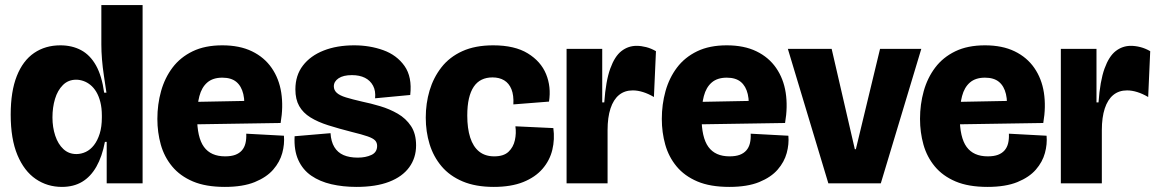

<svg xmlns="http://www.w3.org/2000/svg" viewBox="-20 -720 4550 754"><path d="M223 14Q166 14 120.5 -17Q75 -48 48.5 -111Q22 -174 22 -270Q22 -361 46 -421.5Q70 -482 114 -512Q158 -542 217 -542Q263 -542 298.5 -523Q334 -504 357 -463Q380 -422 389 -356H398Q393 -390 388 -423Q383 -456 380.5 -487Q378 -518 378 -545V-700H540V-186V0H399V-163H392Q381 -105 358.5 -65.5Q336 -26 302.5 -6Q269 14 223 14ZM280 -115Q299 -115 317 -123.5Q335 -132 349 -150Q363 -168 371.5 -195Q380 -222 380 -259V-266Q380 -296 374 -319.5Q368 -343 358 -359.5Q348 -376 335 -386.5Q322 -397 307.5 -402Q293 -407 279 -407Q248 -407 227 -386Q206 -365 196 -331.5Q186 -298 186 -259Q186 -220 197 -187Q208 -154 229 -134.5Q250 -115 280 -115Z M863 14Q788 14 737.5 -7.5Q687 -29 656 -66.5Q625 -104 611.5 -152Q598 -200 598 -253Q598 -310 612.5 -362Q627 -414 657.5 -454.5Q688 -495 736.5 -518.5Q785 -542 853 -542Q921 -542 969.5 -518.5Q1018 -495 1047 -453Q1076 -411 1084.5 -356Q1093 -301 1082 -237L699 -231V-319L958 -324L937 -273Q943 -319 935.5 -350.5Q928 -382 908 -398.5Q888 -415 853 -415Q816 -415 794 -396Q772 -377 763 -342.5Q754 -308 754 -261Q754 -180 781 -143Q808 -106 864 -106Q888 -106 904 -112Q920 -118 930 -129.5Q940 -141 944 -157.5Q948 -174 947 -195L1095 -187Q1098 -154 1088.5 -119Q1079 -84 1053 -54Q1027 -24 980.5 -5Q934 14 863 14Z M1380 14Q1327 14 1281.5 3.5Q1236 -7 1202.5 -30Q1169 -53 1151.5 -91.5Q1134 -130 1137 -185L1278 -197Q1280 -164 1293 -142.5Q1306 -121 1329 -111Q1352 -101 1385 -101Q1416 -101 1438.5 -111.5Q1461 -122 1461 -147Q1461 -160 1453 -168.5Q1445 -177 1423.5 -184.5Q1402 -192 1361 -202Q1310 -215 1269 -228Q1228 -241 1199 -259Q1170 -277 1155 -303.5Q1140 -330 1140 -369Q1140 -424 1169.5 -462.5Q1199 -501 1251 -521.5Q1303 -542 1371 -542Q1432 -542 1485 -523Q1538 -504 1568.5 -461Q1599 -418 1591 -347L1453 -334Q1456 -363 1445 -383.5Q1434 -404 1413 -414.5Q1392 -425 1362 -425Q1328 -425 1309.5 -412.5Q1291 -400 1291 -381Q1291 -366 1302.5 -355.5Q1314 -345 1338.5 -337.5Q1363 -330 1402 -321Q1436 -314 1473 -303Q1510 -292 1542 -273.5Q1574 -255 1594 -225Q1614 -195 1614 -149Q1614 -100 1587 -63Q1560 -26 1508 -6Q1456 14 1380 14Z M1919 14Q1848 14 1797 -7.5Q1746 -29 1714 -67Q1682 -105 1667 -154Q1652 -203 1652 -258Q1652 -314 1667 -364.5Q1682 -415 1713.5 -455.5Q1745 -496 1795.5 -519Q1846 -542 1917 -542Q2001 -542 2052.5 -510.5Q2104 -479 2124.5 -429Q2145 -379 2136 -321L1996 -310Q1998 -346 1988.5 -369.5Q1979 -393 1960 -404.5Q1941 -416 1914 -416Q1890 -416 1871.5 -407Q1853 -398 1840.5 -379.5Q1828 -361 1821.5 -333Q1815 -305 1815 -266Q1815 -216 1826.5 -180Q1838 -144 1861.5 -125Q1885 -106 1921 -106Q1958 -106 1977 -124Q1996 -142 2002 -169.5Q2008 -197 2004 -224L2153 -217Q2159 -173 2149 -131.5Q2139 -90 2110.5 -57Q2082 -24 2034.5 -5Q1987 14 1919 14Z M2205 0V-287V-528H2345V-318H2353Q2359 -402 2376.5 -450.5Q2394 -499 2420.5 -519.5Q2447 -540 2480 -540Q2498 -540 2517.5 -535Q2537 -530 2556 -519L2548 -339Q2526 -352 2505 -358.5Q2484 -365 2465 -365Q2433 -365 2411 -347Q2389 -329 2377.5 -294Q2366 -259 2366 -209V0Z M2844 14Q2769 14 2718.5 -7.5Q2668 -29 2637 -66.5Q2606 -104 2592.5 -152Q2579 -200 2579 -253Q2579 -310 2593.5 -362Q2608 -414 2638.5 -454.5Q2669 -495 2717.5 -518.5Q2766 -542 2834 -542Q2902 -542 2950.5 -518.5Q2999 -495 3028 -453Q3057 -411 3065.5 -356Q3074 -301 3063 -237L2680 -231V-319L2939 -324L2918 -273Q2924 -319 2916.5 -350.5Q2909 -382 2889 -398.5Q2869 -415 2834 -415Q2797 -415 2775 -396Q2753 -377 2744 -342.5Q2735 -308 2735 -261Q2735 -180 2762 -143Q2789 -106 2845 -106Q2869 -106 2885 -112Q2901 -118 2911 -129.5Q2921 -141 2925 -157.5Q2929 -174 2928 -195L3076 -187Q3079 -154 3069.5 -119Q3060 -84 3034 -54Q3008 -24 2961.5 -5Q2915 14 2844 14Z M3233 0 3074 -528H3246L3337 -134H3341L3436 -528H3598L3439 0Z M3858 14Q3783 14 3732.5 -7.5Q3682 -29 3651 -66.5Q3620 -104 3606.5 -152Q3593 -200 3593 -253Q3593 -310 3607.5 -362Q3622 -414 3652.5 -454.5Q3683 -495 3731.5 -518.5Q3780 -542 3848 -542Q3916 -542 3964.5 -518.5Q4013 -495 4042 -453Q4071 -411 4079.5 -356Q4088 -301 4077 -237L3694 -231V-319L3953 -324L3932 -273Q3938 -319 3930.5 -350.5Q3923 -382 3903 -398.5Q3883 -415 3848 -415Q3811 -415 3789 -396Q3767 -377 3758 -342.5Q3749 -308 3749 -261Q3749 -180 3776 -143Q3803 -106 3859 -106Q3883 -106 3899 -112Q3915 -118 3925 -129.5Q3935 -141 3939 -157.5Q3943 -174 3942 -195L4090 -187Q4093 -154 4083.5 -119Q4074 -84 4048 -54Q4022 -24 3975.5 -5Q3929 14 3858 14Z M4146 0V-287V-528H4286V-318H4294Q4300 -402 4317.5 -450.5Q4335 -499 4361.5 -519.5Q4388 -540 4421 -540Q4439 -540 4458.5 -535Q4478 -530 4497 -519L4489 -339Q4467 -352 4446 -358.5Q4425 -365 4406 -365Q4374 -365 4352 -347Q4330 -329 4318.5 -294Q4307 -259 4307 -209V0Z"/></svg>

Font: Bricolage Grotesque 96pt ExtraBold
Style: Regular
Weight: 800
Designer: Mathieu Triay
Foundry: Atelier Triay
Version: Version 1.001;gftools[0.9.33.dev8+g029e19f]